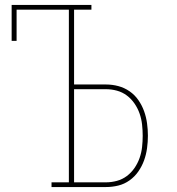

<svg xmlns="http://www.w3.org/2000/svg" viewBox="-20 -755 715 775"><path d="M188 0V-19H258V-716H47V-590H27V-735H349V-716H279V-414H407Q433 -414 457.5 -407.5Q482 -401 503 -386.5Q524 -372 538.5 -351Q553 -330 561.5 -306.5Q570 -283 573.5 -257.5Q577 -232 577 -207Q577 -182 573.5 -156.5Q570 -131 561.5 -107.5Q553 -84 538.5 -63Q524 -42 503 -27Q482 -12 457.5 -6Q433 0 407 0ZM407 -19Q430 -19 452 -25Q474 -31 492 -44.5Q510 -58 523 -77Q536 -96 543.5 -117.5Q551 -139 553.5 -161.5Q556 -184 556 -207Q556 -229 553.5 -252Q551 -275 543.5 -296.5Q536 -318 523 -337Q510 -356 492 -369.5Q474 -383 452 -389Q430 -395 407 -395H279V-19Z"/></svg>

Font: Iosevka Etoile Thin
Style: Regular
Weight: 100
Designer: Belleve Invis
Foundry: Belleve Invis
Version: Version 22.1.2; ttfautohint (v1.8.4)